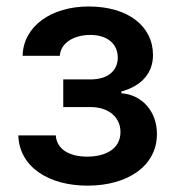

<svg xmlns="http://www.w3.org/2000/svg" viewBox="-20 -573 551 604"><path d="M155.5 -147H37.6C40.8 -48.7 131.7 11 255.3 11C382.1 11 473.7 -51.1 473.7 -151.6C473.7 -223.7 425.8 -275.2 361.9 -279.5V-285.2C421.9 -301.5 461.3 -340.2 461.3 -399.9C461.3 -490.4 383.2 -552.6 258.9 -552.6C141 -552.6 53.3 -490.4 51.1 -397.4H168.3C170.1 -436.1 209.9 -463.1 264.2 -463.1C318.5 -463.1 350.5 -434.3 350.5 -391.7C350.5 -352.6 321.7 -323.2 264.9 -323.2H179V-236.2H264.9C321.7 -236.2 359 -204.2 359 -157.7C359 -104.8 312.5 -80.3 254.3 -80.3C197.1 -80.3 158.4 -104 155.5 -147Z"/></svg>

Font: Magic Ui Pro Semi Bold
Style: Regular
Weight: 600
Designer: Stefan Endress, Andreas Faust
Version: Version 1.000;FEAKit 1.0